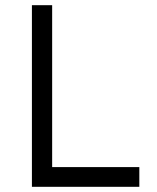

<svg xmlns="http://www.w3.org/2000/svg" viewBox="-20 -720 606 740"><path d="M103 0V-700H181V-76H517V0Z"/></svg>

Font: Mach Light
Style: Regular
Weight: 300
Version: Version 1.002